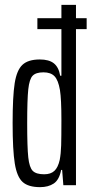

<svg xmlns="http://www.w3.org/2000/svg" viewBox="-20 -763 377 791"><path d="M337 -643H293V0H241L236 -63H232Q224 -22 201.5 -7Q179 8 145 8Q97 8 73.5 -13Q50 -34 41 -89Q32 -144 32 -256Q32 -366 40.5 -420Q49 -474 72.5 -496Q96 -518 144 -518Q182 -518 202 -502Q222 -486 228 -451H233V-643H134V-688H233V-743H293V-688H337ZM233 -268Q233 -355 227 -392Q220 -433 204.5 -449Q189 -465 159 -465Q128 -465 114.5 -451Q101 -437 96.5 -395Q92 -353 92 -255Q92 -156 96.5 -114.5Q101 -73 115 -59Q129 -45 162 -45Q189 -45 204 -59Q219 -73 226 -104Q231 -130 232 -164.5Q233 -199 233 -268Z"/></svg>

Font: Saira Ultra Condensed
Style: Regular
Weight: 400
Width: 1
Designer: Hector Gatti with collaboration of the Omnibus-Type team
Foundry: Omnibus-Type
Version: Version 1.001; ttfautohint (v1.8)